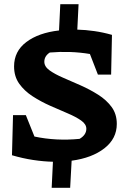

<svg xmlns="http://www.w3.org/2000/svg" viewBox="-20 -759 607 914"><path d="M446 -404 408 -502Q360 -510 312 -511.5Q264 -513 217 -509Q191 -492 191 -465Q191 -442 216 -424Q241 -406 280.5 -389Q320 -372 364 -352.5Q408 -333 447.5 -308Q487 -283 511.5 -249.5Q536 -216 536 -169Q536 -99 477 -53Q418 -7 321 6L314 135H226L232 11Q187 10 137.5 2.5Q88 -5 37 -20L42 -211H103L144 -109Q248 -87 359 -98Q391 -117 391 -146Q391 -168 366 -185.5Q341 -203 302 -219.5Q263 -236 219 -255.5Q175 -275 135.5 -300.5Q96 -326 71.5 -360.5Q47 -395 47 -443Q47 -515 105.5 -559Q164 -603 261 -614L267 -739H354L348 -618Q387 -617 429 -611Q471 -605 513 -593L509 -404Z"/></svg>

Font: Piazzolla
Style: Bold
Weight: 700
Designer: Juan Pablo del Peral
Foundry: Huerta Tipografica
Version: Version 1.330